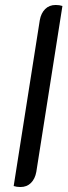

<svg xmlns="http://www.w3.org/2000/svg" viewBox="-20 -746 273 772"><path d="M35 2 140 -665Q145 -693 161.5 -709.5Q178 -726 204 -726Q219 -726 231 -722L126 -55Q121 -27 104.5 -10.5Q88 6 62 6Q47 6 35 2Z"/></svg>

Font: Thasadith
Style: Bold Italic
Weight: 700
Italic angle: -9°
Designer: Cadson Demak Co.,Ltd.
Foundry: Cadson Demak Co.,Ltd.
Version: Version 1.000; ttfautohint (v1.6)